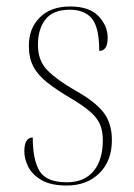

<svg xmlns="http://www.w3.org/2000/svg" viewBox="-20 -562 412 592"><path d="M186 10Q136 10 107.5 -7Q79 -24 67 -48Q55 -72 55 -95Q55 -138 81 -138Q81 -69 102 -34.5Q123 0 186 0Q240 0 268.5 -34.5Q297 -69 297 -129Q297 -155 290 -174.5Q283 -194 263 -213Q243 -232 205 -255Q157 -283 127 -306.5Q97 -330 83 -356.5Q69 -383 69 -421Q69 -475 103 -508.5Q137 -542 196 -542Q256 -542 284 -512Q312 -482 312 -446Q312 -405 286 -405Q286 -477 263.5 -504.5Q241 -532 195 -532Q144 -532 120.5 -502.5Q97 -473 97 -423Q97 -375 126 -345.5Q155 -316 212 -283Q273 -249 299 -215.5Q325 -182 325 -130Q325 -66 286.5 -28Q248 10 186 10Z"/></svg>

Font: Noto Serif Display SemiCondensed Thin
Style: Regular
Weight: 100
Width: 4
Designer: Monotype Design Team
Foundry: Monotype Imaging Inc.
Version: Version 2.009